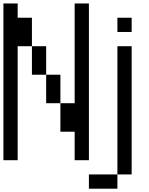

<svg xmlns="http://www.w3.org/2000/svg" viewBox="-20 -937 873 1123"><path d="M0 0V-916.7H83.3V-833.3H166.7V-666.7H83.3V0ZM750 83.3H666.7V-666.7H750ZM750 -833.3V-750H666.7V-833.3ZM166.7 -500V-666.7H250V-500ZM333.3 -166.7V-333.3H416.7V-916.7H500V0H416.7V-166.7ZM333.3 -333.3H250V-500H333.3ZM500 166.7V83.3H666.7V166.7Z"/></svg>

Font: Galmuri11 Regular
Style: Regular
Weight: 400
Designer: Minseo Lee (Quiple)
Version: Version 2.356;hotconv 1.1.0;makeotfexe 2.6.0 DEVELOPMENT